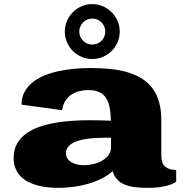

<svg xmlns="http://www.w3.org/2000/svg" viewBox="-20 -888 901 927"><path d="M425.3 -603Q397.9 -603 373.8 -613.5Q349.6 -624 331.8 -641.8Q314 -659.7 303.5 -683.8Q293 -708 293 -735.4Q293 -762.7 303.5 -786.9Q314 -811 331.8 -829.1Q349.6 -847.2 373.8 -857.7Q397.9 -868.2 425.3 -868.2Q452.6 -868.2 476.8 -857.7Q501 -847.2 519 -829.1Q537.1 -811 547.6 -786.9Q558.1 -762.7 558.1 -735.4Q558.1 -708 547.6 -683.8Q537.1 -659.7 519 -641.8Q501 -624 476.8 -613.5Q452.6 -603 425.3 -603ZM425.3 -672.9Q438.5 -672.9 450 -677.7Q461.4 -682.6 470 -691.2Q478.5 -699.7 483.4 -710.9Q488.3 -722.2 488.3 -735.4Q488.3 -748.5 483.4 -760Q478.5 -771.5 470 -780Q461.4 -788.6 450 -793.5Q438.5 -798.3 425.3 -798.3Q412.1 -798.3 400.9 -793.5Q389.6 -788.6 381.1 -780Q372.6 -771.5 367.7 -760Q362.8 -748.5 362.8 -735.4Q362.8 -722.2 367.7 -710.9Q372.6 -699.7 381.1 -691.2Q389.6 -682.6 400.9 -677.7Q412.1 -672.9 425.3 -672.9ZM45.9 -126Q45.9 -165 62 -193.6Q78.1 -222.2 105.5 -242.4Q132.8 -262.7 169.4 -275.4Q206.1 -288.1 247.1 -295.2Q288.1 -302.2 331.3 -304.9Q374.5 -307.6 415.5 -307.6Q438.5 -307.6 464.1 -306.9Q489.7 -306.2 515.6 -305.2Q514.6 -340.3 509.5 -367.9Q504.4 -395.5 492.4 -414.3Q480.5 -433.1 459.2 -443.1Q438 -453.1 404.8 -453.1Q383.3 -453.1 362.3 -447.8Q341.3 -442.4 324.2 -430.7Q307.1 -418.9 295.2 -400.6Q283.2 -382.3 279.8 -356L84 -382.8Q84 -416 97.4 -442.1Q110.8 -468.3 134.3 -488Q157.7 -507.8 189.7 -521.5Q221.7 -535.2 258.5 -543.5Q295.4 -551.8 335.7 -555.7Q376 -559.6 416 -559.6Q464.4 -559.6 508.5 -555.4Q552.7 -551.3 590.8 -540.5Q628.9 -529.8 659.9 -511.7Q690.9 -493.7 712.9 -465.8Q734.9 -438 746.8 -399.4Q758.8 -360.8 758.8 -309.6V-137.7Q758.8 -98.6 778.1 -83Q797.4 -67.4 830.6 -67.4V-11.2Q826.2 -6.8 815.7 -1.7Q805.2 3.4 788.3 8.1Q771.5 12.7 748.5 15.9Q725.6 19 695.8 19Q659.7 19 630.9 15.4Q602.1 11.7 580.8 2.7Q559.6 -6.3 545.4 -22Q531.2 -37.6 523.9 -61.5Q499.5 -40 468.8 -24.9Q438 -9.8 403.6 0Q369.1 9.8 332.8 14.4Q296.4 19 261.2 19Q237.8 19 212.9 16.6Q188 14.2 164.1 8.1Q140.1 2 118.7 -8.5Q97.2 -19 81.1 -35.2Q64.9 -51.3 55.4 -73.7Q45.9 -96.2 45.9 -126ZM298.3 -147.5Q298.3 -134.3 305.2 -123.5Q312 -112.8 323.7 -105.5Q335.4 -98.1 351.1 -94.2Q366.7 -90.3 384.3 -90.3Q402.3 -90.3 424.3 -94.5Q446.3 -98.6 466.1 -108.4Q485.8 -118.2 500 -134Q514.2 -149.9 516.1 -172.9V-222.7Q509.3 -223.1 503.2 -223.1Q497.1 -223.1 491.7 -223.1Q439.5 -223.1 402.8 -218Q366.2 -212.9 343 -203.1Q319.8 -193.4 309.1 -179.2Q298.3 -165 298.3 -147.5Z"/></svg>

Font: Goblin One
Style: Regular
Weight: 400
Designer: Riccardo De Franceschi
Foundry: Sorkin Type Co.
Version: Version 1.001